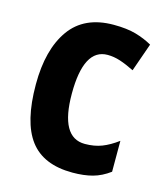

<svg xmlns="http://www.w3.org/2000/svg" viewBox="-90 -627 613 708"><g transform="rotate(15 216.0 -273.0)"><path d="M251 10Q140 10 88.5 -58Q37 -126 37 -270Q37 -403 91.5 -479.5Q146 -556 258 -556Q309 -556 343.5 -546Q378 -536 406 -520L368 -412Q338 -427 313.5 -435Q289 -443 265 -443Q174 -443 174 -271Q174 -104 268 -104Q304 -104 332.5 -115Q361 -126 392 -149V-31Q361 -8 328 1Q295 10 251 10Z"/></g></svg>

Font: Noto Sans Tamil Condensed
Style: Bold
Weight: 700
Width: 3
Designer: Jelle Bosma - Monotype Design Team
Foundry: Monotype Imaging Inc.
Version: Version 2.004; ttfautohint (v1.8.4.7-5d5b)